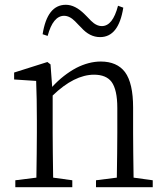

<svg xmlns="http://www.w3.org/2000/svg" viewBox="-20 -782 694 802"><path d="M282 0V-29L202 -40C201 -113 200 -176 200 -227V-383C260 -441 318 -470 373 -470C406 -470 431 -460 446 -440C462 -418 470 -382 470 -331V-227C470 -176 469 -113 468 -40L381 -29V0H618V-29L538 -40C537 -113 536 -176 536 -227V-333C536 -400 525 -450 502 -481C480 -510 446 -525 401 -525C368 -525 333 -516 298 -498C263 -479 229 -453 198 -419L191 -513L178 -523L39 -479V-450L131 -444C133 -396 134 -342 134 -281V-227C134 -176 133 -113 132 -40L44 -29V0ZM398 -627C450 -627 482 -668 495 -750L473 -758C458 -701 436 -673 405 -673C394 -673 383 -677 372 -685C365 -690 356 -699 344 -712C339 -717 336 -720 334 -722C307 -749 281 -762 255 -762C203 -762 171 -721 158 -639L179 -632C194 -688 217 -716 248 -716C259 -716 270 -712 281 -704C288 -699 297 -690 309 -677C314 -672 317 -669 319 -667C343 -640 369 -627 398 -627Z"/></svg>

Font: AllPunType Light
Style: Regular
Weight: 300
Version: 1.0